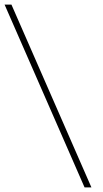

<svg xmlns="http://www.w3.org/2000/svg" viewBox="-67 -750 451 840"><path d="M-47 -730H-17L333 70H303Z"/></svg>

Font: Human Sans ExtraLight
Style: Regular
Weight: 200
Designer: Tim Radville
Foundry: Continuum
Version: Version 1.000;FEAKit 1.0